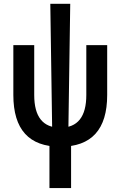

<svg xmlns="http://www.w3.org/2000/svg" viewBox="-20 -752 626 997"><path d="M293 9.8Q49.3 9.8 49.3 -258.8V-517.6H157.7V-258.8Q157.7 -88.9 293 -88.9Q428.2 -88.9 428.2 -258.8V-517.6H536.6V-258.8Q536.6 9.8 293 9.8ZM236.8 224.6V-61H349.1V224.6ZM251 -73.2 241.2 -732.4H344.7L335 -73.2Z"/></svg>

Font: Cascadia Code Medium
Style: Regular
Weight: 500
Monospace: yes
Designer: Aaron Bell
Foundry: Saja Typeworks
Version: Version 2407.024